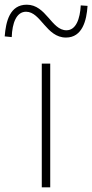

<svg xmlns="http://www.w3.org/2000/svg" viewBox="-73 -798 393 818"><path d="M105 0H141V-527H105ZM208 -638C278 -638 296 -711 300 -773L271 -775C268 -718 251 -669 210 -669C146 -669 124 -778 41 -778C-31 -778 -48 -707 -53 -643L-23 -640C-21 -700 -3 -748 38 -748C101 -748 124 -638 208 -638Z"/></svg>

Font: Noto Sans CJK SC Thin
Style: Regular
Weight: 100
Designer: Ryoko NISHIZUKA 西塚涼子 (kana, bopomofo & ideographs); Paul D. Hunt (Latin, Greek & Cyrillic); Sandoll Communications 산돌커뮤니
Foundry: Adobe
Version: Version 2.004;hotconv 1.0.118;makeotfexe 2.5.65603